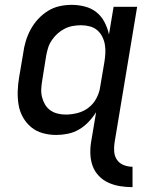

<svg xmlns="http://www.w3.org/2000/svg" viewBox="-20 -548 640 791"><path d="M526 223Q500 223 475 219Q450 215 427.5 205Q405 195 388 177.5Q371 160 362.5 138Q354 116 352.5 90.5Q351 65 355 39L376 -86Q363 -65 345 -46Q327 -27 305.5 -14.5Q284 -2 259.5 3Q235 8 212 8Q183 8 156 0.5Q129 -7 108.5 -24Q88 -41 74.5 -65Q61 -89 56.5 -116.5Q52 -144 53 -173Q54 -202 59 -231L76 -331Q79 -355 86.5 -379.5Q94 -404 106.5 -427Q119 -450 137 -469.5Q155 -489 177.5 -503Q200 -517 225 -522.5Q250 -528 275 -528Q303 -528 330 -521Q357 -514 377.5 -497.5Q398 -481 410.5 -457Q423 -433 429 -406L448 -520H545L452 39Q449 58 450.5 77Q452 96 462 110.5Q472 125 489.5 132Q507 139 526 139ZM251 -76Q275 -76 300 -82.5Q325 -89 345.5 -105Q366 -121 378 -144.5Q390 -168 393 -192L410 -292Q413 -310 414 -328.5Q415 -347 412 -364.5Q409 -382 401 -397.5Q393 -413 380 -424Q367 -435 349.5 -439.5Q332 -444 314 -444Q297 -444 280 -441Q263 -438 247 -430Q231 -422 217.5 -410Q204 -398 193.5 -382.5Q183 -367 178 -350.5Q173 -334 170 -317L154 -217Q151 -200 150 -182.5Q149 -165 153 -148.5Q157 -132 165.5 -117.5Q174 -103 187.5 -93.5Q201 -84 217.5 -80Q234 -76 251 -76Z"/></svg>

Font: Iosevka Md Ex Obl
Style: Regular
Weight: 500
Width: 7
Italic angle: -9°
Monospace: yes
Designer: Belleve Invis
Foundry: Belleve Invis
Version: Version 32.5.0; ttfautohint (v1.8.4)